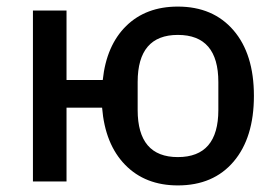

<svg xmlns="http://www.w3.org/2000/svg" viewBox="-20 -551 835 583"><path d="M520 12Q421 12 360 -50.5Q299 -113 290 -224H182V0H80V-519H182V-308H292Q303 -413 363 -472Q423 -531 520 -531Q627 -531 689 -459Q751 -387 751 -260Q751 -133 689.5 -60.5Q628 12 520 12ZM520 -74Q643 -74 643 -217V-302Q643 -445 520 -445Q398 -445 398 -302V-217Q398 -74 520 -74Z"/></svg>

Font: Anuphan Medium
Style: Regular
Weight: 500
Designer: Mike Abbink, Paul van der Laan, Pieter van Rosmalen, Mint Tantisuwanna
Foundry: Bold Monday; Cadson Demak
Version: Version 3.002;hotconv 1.0.109;makeotfexe 2.5.65596